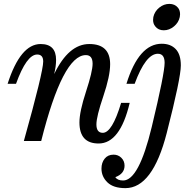

<svg xmlns="http://www.w3.org/2000/svg" viewBox="-20 -722 1001 983"><path d="M484.9 12.7Q386.7 12.7 386.7 -95.2Q386.7 -150.4 420.4 -253.2Q454.1 -356 454.1 -396Q454.1 -439.9 419.4 -439.9Q301.3 -439.9 190.9 0H102.1Q201.2 -354 201.2 -407.2Q201.2 -442.9 170.4 -442.9Q116.2 -442.9 62 -293H19Q84.5 -496.6 188 -496.6Q267.1 -496.6 267.1 -415.5Q267.1 -382.8 257.3 -342.8Q331.5 -496.6 437 -496.6Q543.9 -496.6 543.9 -393.1Q543.9 -332.5 508.8 -228.8Q473.6 -125 473.6 -85Q473.6 -42 506.3 -42Q554.2 -42 600.1 -195.3H644Q594.7 12.7 484.9 12.7ZM622.1 241.2Q560.5 241.2 530 211.7Q499.5 182.1 499.5 141.1Q499.5 110.8 515.9 90.3Q532.2 69.8 561.5 69.8Q585 69.8 601.3 85.9Q617.7 102.1 617.7 126Q617.7 167.5 570.3 185.1Q581.5 202.1 610.4 202.1Q690.9 202.1 756.8 -71.8Q822.8 -345.7 822.8 -400.4Q822.8 -446.8 788.1 -446.8Q726.1 -446.8 669.4 -293H627.4Q690.9 -498 808.1 -498Q853.5 -498 879.6 -470.7Q905.8 -443.4 905.8 -387.2Q905.8 -322.3 833.5 -40.5Q761.2 241.2 622.1 241.2ZM818.4 -566.9Q790.5 -566.9 774.9 -586.9Q763.7 -600.6 763.7 -620.1Q763.7 -627.4 765.1 -634.8Q771.5 -663.6 795.2 -682.9Q818.8 -702.1 847.2 -702.1Q875 -702.1 891.1 -682.6Q901.9 -669.9 901.9 -648.9Q901.9 -642.1 900.4 -634.8Q894.5 -606.4 870.6 -586.7Q846.7 -566.9 818.4 -566.9Z"/></svg>

Font: Munson
Style: Italic
Weight: 400
Italic angle: -12°
Designer: Paul James MIller
Foundry: High-Logic / Made with FontCreator
Version: Version 2.10;May 5, 2019;FontCreator 11.5.0.2430 64-bit